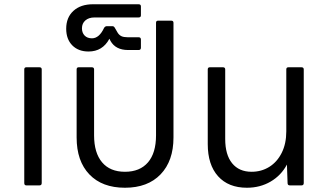

<svg xmlns="http://www.w3.org/2000/svg" viewBox="-20 -871 1531 902"><path d="M104 0Q94 0 94 -11V-545Q94 -555 104 -555H165Q176 -555 176 -545V-11Q176 0 165 0Z M340 -225V-545Q340 -555 350 -555H411Q422 -555 422 -545V-235Q422 -153 459.5 -108.5Q497 -64 567 -64Q637 -64 675 -108Q713 -152 713 -235V-764Q713 -774 723 -774H784Q795 -774 795 -764V-225Q795 -115 734.5 -52Q674 11 567 11Q460 11 400 -51.5Q340 -114 340 -225Z M424 -789Q397 -789 381 -775Q365 -761 365 -738Q365 -717 377.5 -704Q390 -691 412 -691Q446 -691 469 -740Q474 -748 482 -748H508Q515 -748 519 -741L533 -717Q540 -706 550.5 -701Q561 -696 579 -696H631Q642 -696 642 -685V-647Q642 -636 631 -636H582Q523 -636 499 -679L494 -689Q462 -629 396 -629Q348 -629 319.5 -658Q291 -687 291 -736Q291 -789 325 -820Q359 -851 417 -851H631Q642 -851 642 -841V-799Q642 -789 631 -789Z M956 -194V-545Q956 -555 966 -555H1027Q1038 -555 1038 -545V-218Q1038 -144 1070.5 -104Q1103 -64 1162 -64Q1208 -64 1245 -87Q1282 -110 1303.5 -153Q1325 -196 1325 -254V-545Q1325 -555 1335 -555H1396Q1407 -555 1407 -545V-11Q1407 0 1396 0H1342Q1331 0 1331 -11L1328 -98Q1301 -47 1251.5 -18Q1202 11 1140 11Q1053 11 1004.5 -43Q956 -97 956 -194Z"/></svg>

Font: LINE Seed Sans TH
Style: Regular
Weight: 400
Designer: Dalton Maag Ltd | Thai characters by Cadson Demak Co.,Ltd.
Foundry: Dalton Maag Ltd
Version: Version 1.002